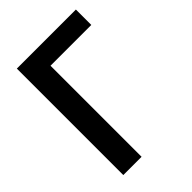

<svg xmlns="http://www.w3.org/2000/svg" viewBox="-206 -802 899 899"><g transform="rotate(-45 243.0 -352.5)"><path d="M72 0V-705H463V-603H193V0Z"/></g></svg>

Font: Nunito Sans 10pt Condensed
Style: Bold
Weight: 700
Width: 3
Designer: Vernon Adams
Foundry: Vernon Adams
Version: Version 3.101;gftools[0.9.27]